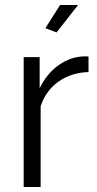

<svg xmlns="http://www.w3.org/2000/svg" viewBox="-20 -750 391 770"><path d="M207 -620 162 -637 221 -730H293ZM335 -461Q266 -459 215 -423Q164 -387 143 -324V0H75V-521H139V-396Q168 -456 217 -490Q266 -524 322 -524Q330 -524 335 -523Z"/></svg>

Font: Boldmen
Style: Regular
Weight: 400
Designer: Matt McInerney, Pablo Impallari, Rodrigo Fuenzalida
Foundry: LIVING CONCEPT
Version: Version 1.000